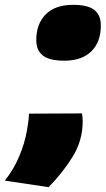

<svg xmlns="http://www.w3.org/2000/svg" viewBox="-94 -581 440 794"><path d="M26 -111 245 -112Q248 -97 248 -80Q248 0 206.5 67Q165 134 107 193L-74 166Q-37 119 -14.5 65.5Q8 12 17 -39Q20 -54 22.5 -72.5Q25 -91 26 -111ZM56 -415Q56 -482 95 -521.5Q134 -561 209 -561Q270 -561 296.5 -539.5Q323 -518 323 -476Q323 -407 283.5 -368.5Q244 -330 172 -330Q110 -330 83 -351.5Q56 -373 56 -415Z"/></svg>

Font: Georama Extended Black
Style: Italic
Weight: 900
Width: 7
Italic angle: -9°
Designer: Jean-Baptiste Levee
Foundry: Production Type
Version: Version 1.000